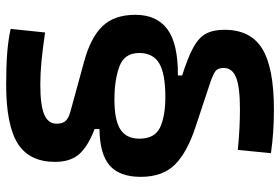

<svg xmlns="http://www.w3.org/2000/svg" viewBox="-164 -642 913 626"><g transform="rotate(90 293.0 -329.5)"><path d="M557.1 -331.5Q557.1 -262.2 520 -230Q482.9 -197.8 401.4 -196.8V-180.7Q456.1 -160.2 482.2 -131.6Q508.3 -103 508.3 -51.8Q508.3 31.7 448.5 69.6Q388.7 107.4 256.3 107.4Q196.3 107.4 153.3 104Q110.4 100.6 74.7 92.8L86.4 -19.5Q139.2 -11.7 179.7 -7.8Q220.2 -3.9 256.3 -3.9Q323.2 -3.9 353.5 -16.6Q383.8 -29.3 383.8 -57.1Q383.8 -77.1 374.3 -86.9Q364.7 -96.7 342.8 -102.5L182.1 -146.5Q104 -167.5 66.4 -206.1Q28.8 -244.6 28.8 -314Q28.8 -383.3 75.7 -418.2Q122.6 -453.1 226.6 -452.6V-466.3Q168.5 -484.9 136 -502.4Q103.5 -520 90.6 -543.7Q77.6 -567.4 77.6 -604.5Q77.6 -689.5 139.4 -727.5Q201.2 -765.6 338.4 -765.6Q412.1 -765.6 480 -755.9L469.2 -647.9Q428.2 -651.9 396.7 -653.3Q365.2 -654.8 335.4 -654.8Q264.6 -654.8 233.4 -642.3Q202.1 -629.9 202.1 -602.1Q202.1 -582.5 212.9 -574.7Q223.6 -566.9 248 -558.6L395 -509.8Q477.1 -482.9 517.1 -442.9Q557.1 -402.8 557.1 -331.5ZM153.3 -326.2Q153.3 -278.3 196.8 -262Q240.2 -245.6 305.2 -245.6Q372.1 -245.6 402.3 -264.9Q432.6 -284.2 432.6 -327.1Q432.6 -377.4 395.8 -394.5Q358.9 -411.6 296.4 -411.6Q220.7 -411.6 187 -391.6Q153.3 -371.6 153.3 -326.2Z"/></g></svg>

Font: Cascadia Mono NF SemiBold
Style: Regular
Weight: 600
Monospace: yes
Designer: Aaron Bell
Foundry: Saja Typeworks
Version: Version 2404.023; ttfautohint (v1.8.4)